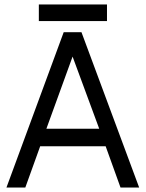

<svg xmlns="http://www.w3.org/2000/svg" viewBox="-20 -845 656 865"><path d="M155 -750H462V-825H155ZM189 -265 307 -590 427 -265ZM161 -186H456L523 0H607L347 -700H267L9 0H94Z"/></svg>

Font: Unageo
Style: Regular
Weight: 400
Designer: Richard Sepsi
Foundry: Richard Sepsi
Version: Version 2.000